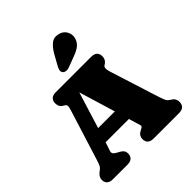

<svg xmlns="http://www.w3.org/2000/svg" viewBox="-253 -1145 1318 1318"><g transform="rotate(-45 406.5 -485.5)"><path d="M283.5 -51Q283.5 -27.5 269.5 -13.8Q255.5 0 226 0H84.5Q55 0 41 -13.8Q27 -27.5 27 -51Q27 -78.5 56 -101L67 -109.5Q76.5 -116.5 82.8 -126.2Q89 -136 100 -171L214.5 -537Q223 -563.5 222 -575.5Q221 -587.5 202 -597Q172.5 -612.5 172.5 -649Q172.5 -672.5 186.5 -686.2Q200.5 -700 230 -700H573Q602.5 -700 616.5 -686.2Q630.5 -672.5 630.5 -649Q630.5 -612.5 597.5 -594.5Q578.5 -584 592 -540L697.5 -207Q712 -161.5 720.5 -140Q729 -118.5 745.5 -109Q767.5 -96 775.5 -83.2Q783.5 -70.5 783.5 -51Q783.5 -27.5 769.5 -13.8Q755.5 0 726 0H480Q450 0 436.2 -13.8Q422.5 -27.5 422.5 -51Q422.5 -84.5 455.5 -101.5L471.5 -110Q483.5 -116.5 480.2 -129.2Q477 -142 468.5 -169L454.5 -215H228.5L221.5 -193Q214 -169 208.5 -154.8Q203 -140.5 207.8 -130.5Q212.5 -120.5 234.5 -108.5L250.5 -100Q265.5 -92 274.5 -80.8Q283.5 -69.5 283.5 -51ZM261 -320H423L343 -585ZM405.5 -889Q429 -931.5 457.5 -954.8Q486 -978 527 -967.5Q562.5 -958 578 -928.8Q593.5 -899.5 585.5 -869Q577.5 -839.5 556.2 -821Q535 -802.5 492 -786.5L412.5 -756.5Q398.5 -751 383.5 -752.8Q368.5 -754.5 360 -764.5Q351.5 -776 354.5 -789Q357.5 -802 365 -816Z"/></g></svg>

Font: Fraunces 9pt SuperSoft Black
Style: Regular
Weight: 900
Version: Version 1.000;[b76b70a41]